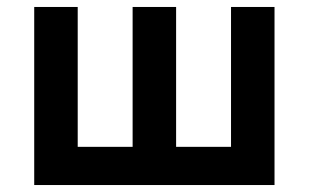

<svg xmlns="http://www.w3.org/2000/svg" viewBox="-20 -531 886 551"><path d="M78.2 0V-511H203V-109.6H360.6V-511H485.4V-109.6H643V-511H767.8V0Z"/></svg>

Font: Overpass
Style: Regular
Weight: 400
Designer: Delve Withrington, Dave Bailey, Thomas Jockin
Foundry: Delve Fonts LLC
Version: Version 4.000